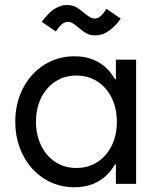

<svg xmlns="http://www.w3.org/2000/svg" viewBox="-20 -746 638 779"><path d="M282.2 13.7Q213.9 13.7 159.2 -21Q104.5 -55.7 73.2 -116.7Q42 -177.7 42 -252Q42 -327.1 73.2 -387.7Q104.5 -448.2 159.2 -482.9Q213.9 -517.6 282.2 -517.6Q345.7 -517.6 391.1 -486.3Q436.5 -455.1 460.4 -395.5Q484.4 -335.9 484.4 -252L434.6 -424.8H496.1V-79.1H434.6L484.4 -252Q484.4 -168 460.4 -108.4Q436.5 -48.8 391.1 -17.6Q345.7 13.7 282.2 13.7ZM454.1 -252Q454.1 -306.6 433.1 -349.1Q412.1 -391.6 375 -415.5Q337.9 -439.5 290 -439.5Q242.2 -439.5 205.1 -415.5Q168 -391.6 147 -349.1Q126 -306.6 126 -252Q126 -198.2 147 -155.3Q168 -112.3 205.1 -88.4Q242.2 -64.5 290 -64.5Q337.9 -64.5 375 -88.4Q412.1 -112.3 433.1 -154.8Q454.1 -197.3 454.1 -252ZM450.2 0V-101.6L471.7 -252L450.2 -385.7V-503.9H532.2V0ZM297.9 -634.8Q283.2 -646.5 274.4 -651.9Q265.6 -657.2 254.9 -657.2Q243.2 -657.2 231.4 -647.9Q219.7 -638.7 207 -618.2L149.4 -657.2Q153.3 -662.1 156.7 -667Q160.2 -671.9 164.1 -675.8Q178.7 -693.4 192.9 -704.1Q207 -714.8 222.2 -720.2Q237.3 -725.6 252 -725.6Q273.4 -725.6 288.6 -717.3Q303.7 -709 321.3 -693.4Q335.9 -681.6 345.2 -676.3Q354.5 -670.9 364.3 -670.9Q377 -670.9 388.2 -680.7Q399.4 -690.4 412.1 -710L469.7 -670.9Q466.8 -666 463.4 -661.6Q460 -657.2 456.1 -652.3Q441.4 -635.7 426.8 -624.5Q412.1 -613.3 397.5 -607.9Q382.8 -602.5 367.2 -602.5Q345.7 -602.5 330.6 -610.8Q315.4 -619.1 297.9 -634.8Z"/></svg>

Font: Wanted Sans Std Variable
Style: Regular
Weight: 400
Designer: Original Design by Kil Hyung-jin and Kang Hanbin, Wanted Lab, Inc;
Foundry: Wanted Lab, Inc.
Version: Version 1.003;Glyphs 3.2 (3227)